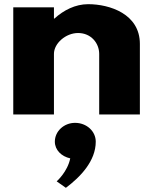

<svg xmlns="http://www.w3.org/2000/svg" viewBox="-20 -548 733 919"><path d="M43.5 0H238.2V-290C238.2 -341 295.3 -390 353.7 -390C416.3 -390 454.8 -341 454.8 -290V0H649.5V-338C649.5 -481 505.5 -528 402 -528C340.5 -528 284.3 -499 240.3 -459H238.2V-513H43.5ZM339.3 40C286.5 40 242.5 80 242.5 130C242.5 170 274.5 201 316.2 210C303 275 251.3 320 251.3 320L295.3 351C364.7 299 438.3 223 438.3 130C438.3 80 394.3 40 339.3 40Z"/></svg>

Font: Hussar
Style: BdWide
Weight: 700
Foundry: Cannot Into Space Fonts
Version: Version 2.00